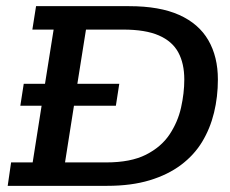

<svg xmlns="http://www.w3.org/2000/svg" viewBox="-20 -603 747 623"><path d="M46 -260 57 -331H126L154 -507H85L97 -583H399Q498 -583 561.5 -554.5Q625 -526 656 -472.5Q687 -419 687 -345Q687 -289 674.5 -237.5Q662 -186 636 -143Q610 -100 567.5 -68Q525 -36 465.5 -18Q406 0 328 0H5L16 -76H86L115 -260ZM191 -76H325Q404 -76 453.5 -101Q503 -126 530 -166.5Q557 -207 567.5 -254Q578 -301 578 -345Q578 -397 558.5 -433Q539 -469 495.5 -488Q452 -507 380 -507H259L231 -331H367L356 -260H220Z"/></svg>

Font: Rokkitt SemiBold Medium
Style: Italic
Weight: 500
Italic angle: -9°
Version: Version 3.103